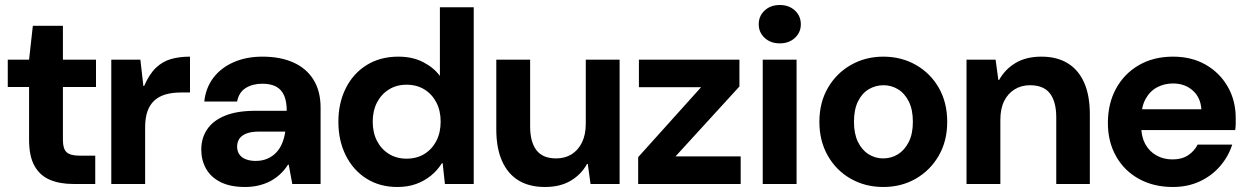

<svg xmlns="http://www.w3.org/2000/svg" viewBox="-20 -734 4976 766"><path d="M272 0Q219 0 179.5 -16.5Q140 -33 118 -71.5Q96 -110 96 -177V-387H11V-496H96L111 -631H231V-496H363V-387H231V-175Q231 -140 246 -126.5Q261 -113 297 -113H360V0Z M424 0V-496H540L552 -391H555Q576 -439 602.5 -464Q629 -489 662.5 -498.5Q696 -508 738 -508V-365H702Q668 -365 641.5 -357.5Q615 -350 596.5 -333.5Q578 -317 568.5 -290.5Q559 -264 559 -225V0Z M958 12Q898 12 859 -8Q820 -28 801.5 -62Q783 -96 783 -137Q783 -183 806.5 -218Q830 -253 878 -272.5Q926 -292 999 -292H1124Q1124 -329 1113.5 -353Q1103 -377 1081.5 -388.5Q1060 -400 1027 -400Q988 -400 960.5 -383Q933 -366 926 -329H795Q801 -384 831.5 -424Q862 -464 912.5 -486Q963 -508 1027 -508Q1099 -508 1151 -484.5Q1203 -461 1231 -415.5Q1259 -370 1259 -305V0H1146L1132 -77H1129Q1115 -55 1097 -38.5Q1079 -22 1058 -11Q1037 0 1011.5 6Q986 12 958 12ZM1000 -92Q1027 -92 1048 -101.5Q1069 -111 1083.5 -127Q1098 -143 1106.5 -164.5Q1115 -186 1118 -209H1014Q983 -209 963.5 -201.5Q944 -194 935 -180.5Q926 -167 926 -149Q926 -131 935 -118Q944 -105 961 -98.5Q978 -92 1000 -92Z M1565 12Q1495 12 1442 -21.5Q1389 -55 1359.5 -114Q1330 -173 1330 -248Q1330 -323 1359.5 -382Q1389 -441 1443 -474.5Q1497 -508 1569 -508Q1626 -508 1668.5 -486Q1711 -464 1735 -431V-705H1870V0H1755L1746 -83H1743Q1725 -54 1699 -33Q1673 -12 1640 0Q1607 12 1565 12ZM1602 -101Q1643 -101 1673.5 -120Q1704 -139 1721 -172Q1738 -205 1738 -249Q1738 -292 1721 -325Q1704 -358 1673.5 -377Q1643 -396 1602 -396Q1562 -396 1531.5 -377Q1501 -358 1484 -325Q1467 -292 1467 -249Q1467 -205 1484 -172Q1501 -139 1531.5 -120Q1562 -101 1602 -101Z M2154 12Q2092 12 2049 -14Q2006 -40 1983 -91.5Q1960 -143 1960 -218V-496H2095V-230Q2095 -168 2120 -135Q2145 -102 2199 -102Q2234 -102 2260.5 -118.5Q2287 -135 2302 -166Q2317 -197 2317 -240V-496H2452V0H2336L2325 -80H2322Q2299 -38 2257 -13Q2215 12 2154 12Z M2526 0V-107L2777 -386H2529V-496H2930V-389L2675 -110H2935V0Z M3023 0V-496H3158V0ZM3091 -561Q3054 -561 3030.5 -583Q3007 -605 3007 -637Q3007 -670 3030.5 -692Q3054 -714 3091 -714Q3128 -714 3151.5 -692Q3175 -670 3175 -637Q3175 -605 3151.5 -583Q3128 -561 3091 -561Z M3504 12Q3432 12 3374 -21Q3316 -54 3282.5 -113Q3249 -172 3249 -248Q3249 -325 3283 -383.5Q3317 -442 3375 -475Q3433 -508 3504 -508Q3576 -508 3634 -475Q3692 -442 3725.5 -383.5Q3759 -325 3759 -248Q3759 -171 3725 -112.5Q3691 -54 3633.5 -21Q3576 12 3504 12ZM3503 -102Q3536 -102 3562.5 -118.5Q3589 -135 3605.5 -167.5Q3622 -200 3622 -248Q3622 -297 3605.5 -329.5Q3589 -362 3562.5 -378Q3536 -394 3505 -394Q3473 -394 3446 -378Q3419 -362 3403 -329.5Q3387 -297 3387 -248Q3387 -200 3403 -167.5Q3419 -135 3445.5 -118.5Q3472 -102 3503 -102Z M3836 0V-496H3952L3963 -415H3966Q3990 -458 4032 -483Q4074 -508 4135 -508Q4197 -508 4240 -481.5Q4283 -455 4305.5 -404Q4328 -353 4328 -278V0H4194V-266Q4194 -328 4169 -361Q4144 -394 4089 -394Q4055 -394 4028 -377.5Q4001 -361 3986 -330.5Q3971 -300 3971 -256V0Z M4659 12Q4583 12 4524.5 -20Q4466 -52 4433 -110Q4400 -168 4400 -243Q4400 -321 4432.5 -380.5Q4465 -440 4523.5 -474Q4582 -508 4660 -508Q4734 -508 4790 -476Q4846 -444 4878 -388.5Q4910 -333 4910 -263Q4910 -253 4910 -240.5Q4910 -228 4908 -215H4496V-298H4773Q4770 -345 4738.5 -373Q4707 -401 4660 -401Q4625 -401 4596 -385.5Q4567 -370 4550 -338.5Q4533 -307 4533 -259V-230Q4533 -189 4549 -159.5Q4565 -130 4593.5 -114Q4622 -98 4658 -98Q4695 -98 4720 -114.5Q4745 -131 4758 -157H4896Q4881 -110 4848 -71.5Q4815 -33 4767 -10.5Q4719 12 4659 12Z"/></svg>

Font: DM Sans 9pt 36pt
Style: Bold
Weight: 700
Version: Version 4.004;gftools[0.9.30]